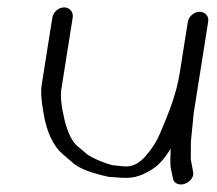

<svg xmlns="http://www.w3.org/2000/svg" viewBox="-20 -499 587 519"><path d="M487.6 -439.5 466.1 -303.5C456.4 -242.3 436.5 -195.2 412.6 -138.3C403.7 -117.3 391.4 -97.4 370.4 -73.4C351.9 -54.3 334.5 -47.3 314.2 -49.4C304.4 -50.4 296 -51.3 288.8 -51.9C270.9 -53.6 224.5 -73.8 214.5 -82.7C204.5 -91.6 196.5 -98.3 189.9 -103.4C175.5 -115.3 163.3 -138.8 154.4 -175.2C145.5 -211.9 143 -239.8 145.8 -257.5L176.5 -451.5C178.9 -466.5 168.4 -479 153.4 -479C138.3 -479 123.9 -466.5 121.5 -451.5L92.4 -267.7C89.8 -251.4 91.6 -228.5 96.9 -197.9C104.9 -145.1 122.3 -105.6 150.6 -81.3C156.5 -76.2 166.6 -67.5 181.3 -55.2C200.4 -41.1 230.9 -30.3 272.8 -21.2L273.9 -21L275 -20.9C284 -20.3 294.6 -19.5 306.9 -18.6C345.7 -15.6 366.2 -26.3 392.3 -42C410.8 -54.1 425.2 -70.7 441.2 -97.2C441.4 -79.5 439.2 -63.2 441.5 -44.8L441.6 -44.3L447.3 -18.2C448.3 -4.2 462.8 1.6 475 -0.9C488 -3.6 505.4 -16.4 501.9 -34.6L497 -61.6L496.8 -62.1C495.9 -65.2 495.5 -69.3 495.7 -74.4C496.3 -86.8 495.2 -114.9 496.9 -125.8L497 -126.1L503.5 -192.6L542.8 -440.9C545.1 -455.2 534.5 -467 519.5 -467C504.4 -467 490 -454.5 487.6 -439.5Z"/></svg>

Font: MewTooHand
Style: BdIta
Weight: 400
Designer: Mew Too, Robert Jablonski
Version: Version 0.77